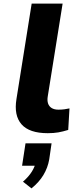

<svg xmlns="http://www.w3.org/2000/svg" viewBox="-20 -725 442 1061"><path d="M244 11Q142 11 99 -38Q56 -87 71 -178L155 -705H326L244 -193Q240 -170 245.5 -153.5Q251 -137 265.5 -128Q280 -119 303 -119Q320 -119 335.5 -121Q351 -123 364 -126L357 -7Q328 2 302.5 6.5Q277 11 244 11ZM154 316 107 279Q139 251 156.5 222.5Q174 194 177 170L202 191H102L121 67H265L252 156Q244 202 220 242Q196 282 154 316Z"/></svg>

Font: Nunito Sans 7pt SemiExpanded ExtraBold
Style: Italic
Weight: 800
Width: 6
Italic angle: -9°
Designer: Vernon Adams
Foundry: Vernon Adams
Version: Version 3.101;gftools[0.9.27]